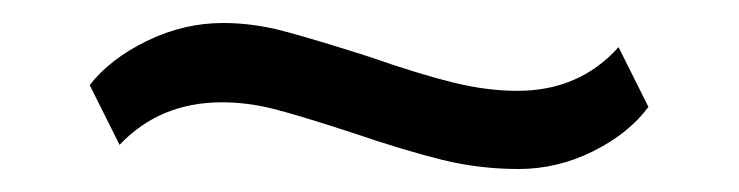

<svg xmlns="http://www.w3.org/2000/svg" viewBox="-20 -371 643 167"><path d="M285 -256Q239 -271 217 -276.5Q195 -282 173 -282Q119 -282 84 -245L58 -297Q76 -320 108 -335.5Q140 -351 174 -351Q200 -351 226.5 -344Q253 -337 300 -322Q343 -307 373 -299.5Q403 -292 430 -292Q484 -292 518 -330L544 -278Q527 -255 496 -239.5Q465 -224 431 -224Q397 -224 364.5 -232Q332 -240 285 -256Z"/></svg>

Font: Taviraj DemiBold
Style: Regular
Weight: 600
Designer: Katatrad Team
Foundry: CadsonDemak
Version: Version 1.030